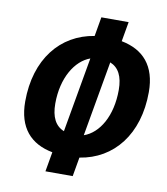

<svg xmlns="http://www.w3.org/2000/svg" viewBox="-81 -782 749 860"><g transform="rotate(10 293.0 -351.5)"><path d="M183.6 9.8H307.6L322.8 -77.1C475.1 -100.6 578.1 -227.1 578.1 -419.9C578.1 -539.1 519.5 -604 418.9 -623.5L434.6 -712.9H310.5L295.4 -625.5C143.1 -601.6 40 -475.6 40 -282.7C40 -163.6 98.6 -98.6 199.2 -79.6ZM233.9 -181.6C194.3 -197.3 174.3 -235.4 174.3 -296.9C174.3 -414.6 227.1 -499 293.9 -522.9ZM384.8 -521C423.8 -505.4 443.8 -467.8 443.8 -405.8C443.8 -287.6 393.6 -203.1 324.7 -179.2Z"/></g></svg>

Font: Cascadia Mono PL
Style: Bold Italic
Weight: 700
Italic angle: -10°
Monospace: yes
Designer: Aaron Bell
Foundry: Saja Typeworks
Version: Version 2404.023